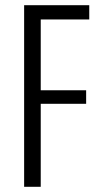

<svg xmlns="http://www.w3.org/2000/svg" viewBox="-20 -720 386 740"><path d="M123 -645 137 -676V-341L123 -372H312V-320H123L137 -350V0H73V-700H324V-645Z"/></svg>

Font: Pathway Extreme Condensed ExtraLight
Style: Regular
Weight: 250
Width: 3
Version: Version 1.001;gftools[0.9.26]